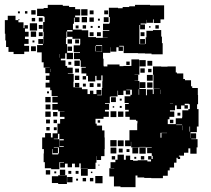

<svg xmlns="http://www.w3.org/2000/svg" viewBox="-30 -742 872 792"><path d="M783 -312V-292H789V-220H782V-197H756V-172H757V-192H779V-170H759V-168H785V-134H781V-108H755V-130H747V-112H729V-100H708V-96H713V-86H703V-91H698V-71H688V-51H670V-39H662V-17H642V-7H594V-8H565V-10H537V-18H529V30H467V27H440V-14H421V-48H441V-49H426V-73H446V-83H455V-104H481V-83H489V-100H507V-82H519V-79H538V-81H578V-76H593V-84H581V-98H595V-86H600V-99H596V-110H577V-132H596V-134H571V-136H545V-134H511V-157H510V-139H486V-163H504V-205H536V-233H537V-244H531V-248H505V-260H487V-282H501V-289H486V-313H501V-317H484V-345H508V-351H514V-372H491V-370H507V-352H489V-368H479V-350H457V-368H455V-344H426V-343H423V-316H403V-313H420V-289H403V-282H419V-260H397V-252H364V-232H369V-224H391V-204H401V-175H402V-127H401V-98H387V-82H369V-98H368V-71H364V-45H332V-46H303V-68H297V-52H279V-67H267V-52H249V-67H238V-51H218V-71H234V-73H215V-44H181V-48H155V-73H150V-109H151V-127H144V-175H156V-193H180V-175H187V-192H207V-232H218V-251H236V-260H217V-282H236V-283H210V-289H186V-313H208V-319H186V-343H208V-346H183V-370H177V-381H158V-401H174V-412H159V-430H174V-440H157V-462H175V-463H150V-485H142V-526H123V-556H147V-561H128V-581H148V-562H149V-590H150V-611H148V-651H154V-673H150V-676H123V-706H150V-709H167V-722H229V-718H255V-713H280V-704H301V-678H280V-671H298V-651H278V-669H275V-644H271V-620H307V-617H334V-589H366V-586H414V-587H394V-615H421V-618H395V-644H421V-648H423V-672H419V-710H457V-708H476V-713H503V-716H527V-722H589V-720H647V-662H632V-647H604V-662H601V-648H575V-660H574V-645H550V-641H568V-621H548V-639H545V-560H568V-561H571V-588H574V-615H601V-618H635V-591H638V-564H641V-518H595V-521H568V-522H539V-523H480V-553H462V-550H477V-532H459V-547H450V-529H426V-547H425V-524H395V-500H397V-471H398V-468H413V-476H463V-469H479V-470H512V-497H544V-468H545V-434H525V-433H540V-409H525V-408H545V-375H572V-349H576V-373H600V-354H604V-375H629V-376H603V-434H601V-468H635V-467H661V-468H695V-443H700V-439H726V-416H733V-411H758V-386H763V-379H786V-350H787V-312ZM305 -704H331V-678H305ZM99 -700H117V-682H99ZM340 -699H356V-683H340ZM400 -699H416V-683H400ZM73 -696H83V-686H73ZM44 -695H52V-687H44ZM88 -561H70V-553H90V-529H70V-519H26V-528H5V-548H-5V-575H-8V-603H-10V-659H2V-677H34V-659H46V-650H67V-626H71V-638H85V-624H73V-611H88V-591H73V-581H88ZM307 -672H329V-650H307ZM398 -671H418V-651H398ZM339 -670H357V-652H339ZM130 -669H146V-653H130ZM115 -668V-654H101V-668ZM374 -665H382V-657H374ZM46 -663H50V-659H46ZM93 -646H123V-616H93ZM146 -623H130V-639H146ZM325 -638V-624H311V-638ZM625 -638V-624H611V-638ZM294 -637V-625H282V-637ZM344 -627V-635H352V-627ZM374 -635H382V-627H374ZM591 -634V-628H585V-634ZM269 -582V-590H247V-612H269V-618H247V-612H244V-585H242V-560H247V-524H271V-498H245V-522H239V-500H221V-493H240V-470H247V-463H270V-439H250V-437H274V-405H273V-382H279V-381H308V-374H331V-354H341V-368H355V-354H368V-371H388V-351H371V-349H390V-379H392V-407H393V-431H388V-411H368V-429H363V-406H333V-429H326V-439H306V-463H324V-466H303V-493H300V-498H275V-524H300V-527H274V-555H300V-559H301V-582ZM119 -590H97V-612H119ZM146 -593H130V-609H146ZM356 -593H340V-609H356ZM370 -609H386V-593H370ZM566 -609V-593H550V-609ZM548 -561V-581H568V-561ZM249 -580H267V-562H249ZM280 -579H296V-563H280ZM104 -567V-575H112V-567ZM391 -528V-556H366V-553H364V-530H366V-553H390V-529H367V-528ZM118 -531H98V-551H118ZM249 -550H267V-532H249ZM216 -519V-504H217V-519ZM545 -494H571V-468H545ZM277 -492H299V-470H277ZM578 -491H598V-471H578ZM505 -488V-474H491V-488ZM264 -475H252V-487H264ZM549 -442V-460H567V-442ZM280 -443V-459H296V-443ZM179 -445H180V-458H179ZM595 -458V-444H581V-458ZM576 -433H600V-409H576ZM297 -412H279V-430H297ZM311 -428H325V-414H311ZM570 -379H546V-403H570ZM599 -402V-380H577V-402ZM279 -400H297V-382H279ZM340 -399H356V-383H340ZM371 -398H385V-384H371ZM324 -385H312V-397H324ZM544 -374H542V-351H544ZM633 -372H632V-354H633ZM164 -357V-365H172V-357ZM179 -320H157V-342H179ZM428 -341H448V-321H428ZM464 -335H472V-327H464ZM671 -315H684V-316H671ZM747 -292H753V-312H749V-314H732V-308H745V-294H731V-307H717V-292H699V-307H692V-287H671V-282H689V-260H669V-250H662V-230H695V-254H721V-258H722V-287H747ZM178 -311V-291H158V-311ZM472 -297H464V-305H472ZM441 -304V-298H435V-304ZM450 -259H426V-283H450ZM179 -260H157V-282H179ZM479 -260H457V-282H479ZM189 -280H207V-262H189ZM714 -265H702V-277H714ZM160 -249H176V-233H160ZM191 -248H205V-234H191ZM685 -234H671V-248H685ZM383 -246V-236H373V-246ZM721 -228H697V-226H721ZM723 -205H724V-224H723ZM752 -199H754V-220H752ZM175 -218V-204H161V-218ZM204 -217V-205H192V-217ZM636 -193H659V-194H632V-174H636ZM215 -190H209V-170H192V-168H215V-136H233V-139H216V-163H233V-168H215ZM451 -138H425V-164H451ZM480 -139H456V-163H480ZM187 -127H185V-109H186V-105H210V-109H213V-134H192V-132H209V-110H187ZM571 -108H545V-134H571ZM426 -133H450V-109H426ZM516 -133H540V-109H516ZM476 -129V-113H460V-129ZM492 -115V-127H504V-115ZM445 -98V-84H431V-98ZM551 -84V-98H565V-84ZM532 -95V-87H524V-95ZM376 -59V-63H380V-59ZM332 -17H304V-45H332ZM217 -20V-42H239V-20ZM177 -22H159V-40H177ZM252 -25V-37H264V-25ZM294 -25H282V-37H294ZM194 -27V-35H202V-27ZM345 -28V-34H351V-28ZM184 -15H210V-19H246V17H210V13H184ZM393 14H363V-16H393ZM269 10H247V-12H269ZM325 6H311V-8H325ZM355 6H341V-8H355ZM292 3H284V-5H292Z"/></svg>

Font: Rubik-Storm
Style: Regular
Weight: 400
Designer: NaN (generative design), Hubert & Fischer (Rubik source font outlines)
Foundry: NaN, Hubert & Fischer
Version: Version 1.000